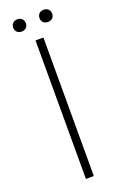

<svg xmlns="http://www.w3.org/2000/svg" viewBox="-159 -868 571 912"><g transform="rotate(-20 126.5 -412.0)"><path d="M60 -762C79 -762 92 -774 92 -793C92 -811 79 -824 60 -824C41 -824 28 -811 28 -793C28 -774 41 -762 60 -762ZM193 -762C212 -762 225 -774 225 -793C225 -811 212 -824 193 -824C174 -824 161 -811 161 -793C161 -774 174 -762 193 -762ZM107 0H147V-700H107Z"/></g></svg>

Font: Fixel Text ExtraLight
Style: Regular
Weight: 200
Width: 4
Designer: AlfaBravo + MacPaw
Foundry: Kyrylo Tkachov, Marchela Mozhyna, Serhii Makarenko, Maria Weinstein, Zakhar Kryvoshyya
Version: Version 1.211